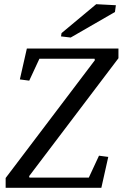

<svg xmlns="http://www.w3.org/2000/svg" viewBox="-20 -891 598 911"><path d="M542 -660.6V-614.7L118.2 -55.2L119.6 -48.3H401.4L449.7 -152.3L493.7 -146.5L460.9 0H6.8V-46.4L430.2 -605.5L428.7 -612.3H167L118.7 -508.3L74.2 -514.2L107.4 -660.6ZM272 -733.9 436.5 -871.1 529.8 -866.2 525.4 -834 315.4 -712.9 269.5 -718.3Z"/></svg>

Font: Noticia Text
Style: Italic
Weight: 400
Italic angle: -8°
Designer: JM Sole
Foundry: JM Sole
Version: Version 1.003